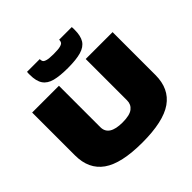

<svg xmlns="http://www.w3.org/2000/svg" viewBox="-226 -1148 1374 1374"><g transform="rotate(-45 460.5 -461.0)"><path d="M54 -266V-700H325V-281Q325 -192 462 -192Q534 -192 565 -216Q596 -240 596 -281V-700H868V-266Q868 -127 770.5 -58.5Q673 10 460 10Q248 10 151 -58.5Q54 -127 54 -266ZM461 -744Q380 -744 330 -757Q280 -770 256.5 -804.5Q233 -839 233 -903Q233 -910 233 -917.5Q233 -925 234 -932H363Q363 -929 363 -927Q363 -918 367.5 -908.5Q372 -899 393 -893Q414 -887 461 -887Q508 -887 528.5 -893Q549 -899 554 -908.5Q559 -918 559 -927Q559 -930 559 -932H687Q688 -925 688 -917.5Q688 -910 688 -903Q688 -842 666.5 -807.5Q645 -773 595 -758.5Q545 -744 461 -744Z"/></g></svg>

Font: Georama Expanded Black
Style: Regular
Weight: 900
Width: 7
Designer: Jean-Baptiste Levee
Foundry: Production Type
Version: Version 1.000